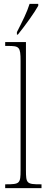

<svg xmlns="http://www.w3.org/2000/svg" viewBox="-20 -979 243 999"><path d="M68 -812V-799H73C111 -846 160 -914 179 -949V-959H134C120 -914 98 -871 68 -812ZM7 0H196V-20H192C119 -20 115 -24 115 -94V-760H7V-740H20C80 -740 87 -736 87 -662V-94C87 -24 83 -20 10 -20H7Z"/></svg>

Font: Noto Serif Bengali ExtraCondensed Thin
Style: Regular
Weight: 100
Width: 2
Designer: Juan Bruce, Universal Thirst, Indian Type Foundry and the Monotype Design Team.
Foundry: Monotype Imaging Inc.
Version: Version 2.003